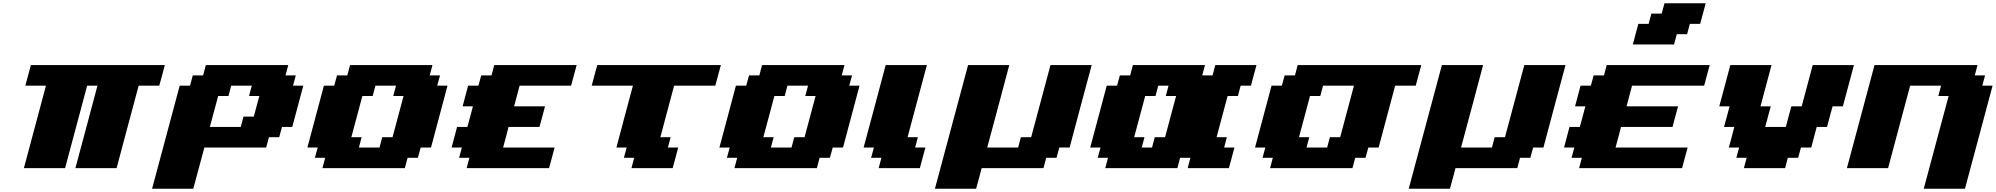

<svg xmlns="http://www.w3.org/2000/svg" viewBox="-20 -1020 12110 1165"><path d="M437.5 0H687.5Q709.5 -83 754.2 -250Q798.8 -417 821.3 -500H946.3Q952.1 -520.5 963.4 -562.3Q974.6 -604 980 -625H167.5Q161.6 -604 150.4 -562.3Q139.2 -520.5 133.8 -500H258.8Q236.8 -417 191.9 -250Q147 -83 125 0H375Q397 -83 441.9 -250Q486.8 -417 508.8 -500H571.3Q549.3 -417 504.6 -250Q460 -83 437.5 0Z M902.8 125H1152.8Q1164.1 83 1186.5 0Q1209 -83 1220.2 -125H1595.2L1611.8 -187.5H1674.3L1690.9 -250H1753.4Q1764.6 -292 1786.9 -375.2Q1809.1 -458.5 1820.3 -500H1757.8L1774.9 -562.5H1712.4L1729 -625H1229L1212.4 -562.5H1149.9L1132.8 -500H1070.3Q1042.5 -396 986.6 -187.5Q930.7 21 902.8 125ZM1440.9 -250H1253.4L1303.7 -437.5H1366.2L1382.8 -500H1507.8L1491.2 -437.5H1553.7Q1547.9 -417 1536.6 -375Q1525.4 -333 1520 -312.5H1457.5Z M1936.5 0H2436.5L2453.1 -62.5H2515.6L2532.7 -125H2595.2Q2612.3 -187.5 2645.3 -312.5Q2678.2 -437.5 2695.3 -500H2632.8L2649.9 -562.5H2587.4L2604 -625H2104L2087.4 -562.5H2024.9L2007.8 -500H1945.3Q1928.7 -437.5 1895.3 -312.5Q1861.8 -187.5 1845.2 -125H1907.7L1890.6 -62.5H1953.1ZM2282.7 -125H2157.7L2174.3 -187.5H2111.8Q2123 -229 2145.3 -312.3Q2167.5 -395.5 2178.7 -437.5H2241.2L2257.8 -500H2382.8L2366.2 -437.5H2428.7Q2417.5 -396 2395.3 -312.5Q2373 -229 2361.8 -187.5H2299.3Z M2811.5 0H3311.5Q3317.4 -21 3328.6 -62.5Q3339.8 -104 3345.2 -125H3032.7Q3038.6 -145.5 3049.6 -187.3Q3060.5 -229 3065.9 -250H3253.4Q3259.3 -270.5 3270.5 -312.3Q3281.7 -354 3287.1 -375H3099.6Q3105 -395.5 3116.2 -437.3Q3127.4 -479 3132.8 -500H3445.3Q3450.7 -520.5 3461.9 -562.3Q3473.1 -604 3479 -625H2979L2962.4 -562.5H2899.9L2882.8 -500H2820.3Q2814.9 -479 2803.7 -437.5Q2792.5 -396 2787.1 -375H2849.6Q2844.2 -354 2833 -312.3Q2821.8 -270.5 2815.9 -250H2753.4Q2748 -229 2736.8 -187.3Q2725.6 -145.5 2720.2 -125H2782.7L2765.6 -62.5H2828.1Z M3811.5 0H4061.5Q4067.4 -21 4078.6 -62.5Q4089.8 -104 4095.2 -125H4032.7L4049.3 -187.5H3986.8L4070.3 -500H4320.3Q4325.7 -520.5 4336.9 -562.3Q4348.1 -604 4354 -625H3604Q3598.1 -604 3586.9 -562.3Q3575.7 -520.5 3570.3 -500H3820.3Q3803.2 -437.5 3770 -312.5Q3736.8 -187.5 3720.2 -125H3782.7L3765.6 -62.5H3828.1Z M4436.5 0H4936.5L4953.1 -62.5H5015.6L5032.7 -125H5095.2Q5112.3 -187.5 5145.3 -312.5Q5178.2 -437.5 5195.3 -500H5132.8L5149.9 -562.5H5087.4L5104 -625H4604L4587.4 -562.5H4524.9L4507.8 -500H4445.3Q4428.7 -437.5 4395.3 -312.5Q4361.8 -187.5 4345.2 -125H4407.7L4390.6 -62.5H4453.1ZM4782.7 -125H4657.7L4674.3 -187.5H4611.8Q4623 -229 4645.3 -312.3Q4667.5 -395.5 4678.7 -437.5H4741.2L4757.8 -500H4882.8L4866.2 -437.5H4928.7Q4917.5 -396 4895.3 -312.5Q4873 -229 4861.8 -187.5H4799.3Z M5311.5 0H5561.5Q5566.9 -21 5578.1 -62.5Q5589.4 -104 5595.2 -125H5532.7L5549.3 -187.5H5486.8L5604 -625H5354Q5332 -542 5287.4 -375Q5242.7 -208 5220.2 -125H5282.7L5265.6 -62.5H5328.1Z M5652.8 125H5902.8Q5908.7 104 5919.9 62.5Q5931.2 21 5936.5 0H6311.5L6328.1 -62.5H6390.6L6407.7 -125H6470.2Q6492.2 -208.5 6536.9 -375.2Q6581.5 -542 6604 -625H6354L6236.8 -187.5H6174.3L6157.7 -125H5970.2Q5992.7 -208.5 6037.4 -375.2Q6082 -542 6104 -625H5854Q5820.3 -500 5753.4 -250Q5686.5 0 5652.8 125Z M7186.5 0H7436.5Q7442.4 -21 7453.6 -62.5Q7464.8 -104 7470.2 -125H7407.7L7424.3 -187.5H7361.8Q7373 -229 7395.3 -312.5Q7417.5 -396 7428.7 -437.5H7491.2L7507.8 -500H7570.3Q7575.7 -520.5 7586.9 -562.3Q7598.1 -604 7604 -625H7354L7337.4 -562.5H7274.9L7291.5 -625H6854L6837.4 -562.5H6774.9L6757.8 -500H6695.3Q6678.7 -437.5 6645.3 -312.5Q6611.8 -187.5 6595.2 -125H6657.7L6640.6 -62.5H6703.1L6686.5 0H7124L7140.6 -62.5H7203.1ZM6970.2 -125H6907.7L6924.3 -187.5H6861.8Q6873 -229 6895.3 -312.3Q6917.5 -395.5 6928.7 -437.5H6991.2L7007.8 -500H7070.3L7053.7 -437.5H7116.2Q7105 -396 7082.8 -312.5Q7060.5 -229 7049.3 -187.5H6986.8Z M7686.5 0H8186.5L8203.1 -62.5H8265.6L8282.7 -125H8345.2Q8362.3 -187.5 8395.3 -312.5Q8428.2 -437.5 8445.3 -500H8570.3Q8575.7 -520.5 8586.9 -562.3Q8598.1 -604 8604 -625H7854L7837.4 -562.5H7774.9L7757.8 -500H7695.3Q7678.7 -437.5 7645.3 -312.5Q7611.8 -187.5 7595.2 -125H7657.7L7640.6 -62.5H7703.1ZM8032.7 -125H7907.7L7924.3 -187.5H7861.8Q7873 -229 7895.3 -312.3Q7917.5 -395.5 7928.7 -437.5H7991.2L8007.8 -500H8195.3L8111.8 -187.5H8049.3Z M8527.8 125H8777.8Q8783.7 104 8794.9 62.5Q8806.2 21 8811.5 0H9186.5L9203.1 -62.5H9265.6L9282.7 -125H9345.2Q9367.2 -208.5 9411.9 -375.2Q9456.5 -542 9479 -625H9229L9111.8 -187.5H9049.3L9032.7 -125H8845.2Q8867.7 -208.5 8912.4 -375.2Q8957 -542 8979 -625H8729Q8695.3 -500 8628.4 -250Q8561.5 0 8527.8 125Z M9561.5 0H10186.5Q10191.9 -21 10203.1 -62.5Q10214.4 -104 10220.2 -125H9782.7Q9788.6 -145.5 9799.6 -187.3Q9810.5 -229 9815.9 -250H10128.4Q10133.8 -270.5 10145 -312.3Q10156.2 -354 10162.1 -375H9849.6Q9855 -395.5 9866.2 -437.3Q9877.4 -479 9882.8 -500H10320.3Q10325.7 -520.5 10336.9 -562.3Q10348.1 -604 10354 -625H9729L9712.4 -562.5H9649.9L9632.8 -500H9570.3Q9564.9 -479 9553.7 -437.5Q9542.5 -396 9537.1 -375H9599.6Q9594.2 -354 9583 -312.3Q9571.8 -270.5 9565.9 -250H9503.4Q9498 -229 9486.8 -187.3Q9475.6 -145.5 9470.2 -125H9532.7L9515.6 -62.5H9578.1ZM9887.7 -750H10137.7L10154.3 -812.5H10216.8L10233.4 -875H10295.9Q10301.8 -896 10313 -937.5Q10324.2 -979 10329.6 -1000H10079.6L10062.5 -937.5H10000L9983.4 -875H9920.9Q9915 -854 9904.1 -812.5Q9893.1 -771 9887.7 -750Z M10561.5 0H10811.5L10828.1 -62.5H10890.6L10907.7 -125H10970.2Q10975.6 -145.5 10986.6 -187.3Q10997.6 -229 11003.4 -250H11065.9Q11071.3 -270.5 11082.5 -312.3Q11093.8 -354 11099.6 -375H11162.1Q11173.3 -416.5 11195.6 -500Q11217.8 -583.5 11229 -625H10979Q10967.8 -583.5 10945.6 -500Q10923.3 -416.5 10912.1 -375H10849.6Q10843.8 -354 10832.5 -312.3Q10821.3 -270.5 10815.9 -250H10690.9Q10696.3 -270.5 10707.5 -312.3Q10718.8 -354 10724.6 -375H10662.1Q10673.3 -416.5 10695.6 -500Q10717.8 -583.5 10729 -625H10479Q10467.8 -583.5 10445.6 -500Q10423.3 -416.5 10412.1 -375H10474.6Q10469.2 -354 10458 -312.3Q10446.8 -270.5 10440.9 -250H10503.4Q10498 -229 10487.1 -187.3Q10476.1 -145.5 10470.2 -125H10532.7L10515.6 -62.5H10578.1Z M11652.8 125H11902.8Q11930.7 21 11986.6 -187.3Q12042.5 -395.5 12070.3 -500H12007.8L12024.9 -562.5H11962.4L11979 -625H11354Q11326.2 -520.5 11270.3 -312.3Q11214.4 -104 11186.5 0H11436.5Q11458.5 -83 11503.2 -250Q11547.9 -417 11570.3 -500H11757.8L11741.2 -437.5H11803.7Z"/></svg>

Font: Faithful 32x
Style: BoldOblique
Weight: 400
Foundry: Faithful Resource Pack
Version: Version 1.0; January 27, 2023